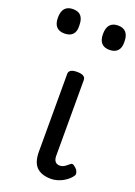

<svg xmlns="http://www.w3.org/2000/svg" viewBox="-196 -855 654 933"><g transform="rotate(20 131.0 -389.0)"><path d="M193 17Q167 17 148 10Q129 3 117 -10Q105 -23 99.5 -42.5Q94 -62 94 -86V-489Q94 -502 104.5 -508.5Q115 -515 136 -515Q158 -515 169 -508.5Q180 -502 180 -489V-96Q180 -83 184 -74.5Q188 -66 195 -62Q202 -58 211 -58Q222 -58 230 -62Q238 -66 245 -72Q252 -78 260 -84Q267 -89 275.5 -83.5Q284 -78 293 -68Q298 -61 300 -52Q302 -43 296 -35Q285 -20 268 -8Q251 4 231.5 10.5Q212 17 193 17ZM14 -669Q-14 -669 -28 -684.5Q-42 -700 -42 -731Q-42 -763 -28 -779Q-14 -795 14 -795Q42 -795 55.5 -779Q69 -763 69 -731Q71 -700 56.5 -684.5Q42 -669 14 -669ZM247 -669Q219 -669 205 -684.5Q191 -700 191 -731Q191 -763 205 -779Q219 -795 247 -795Q274 -795 288 -779Q302 -763 302 -731Q303 -700 288.5 -684.5Q274 -669 247 -669Z"/></g></svg>

Font: Playwrite PT
Style: Regular
Weight: 400
Designer: Veronika Burian, José Scaglione
Foundry: TypeTogether
Version: Version 1.002